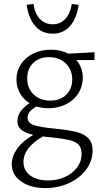

<svg xmlns="http://www.w3.org/2000/svg" viewBox="-20 -672 529 981"><path d="M116 -647 151 -652Q158 -602 184 -575Q210 -548 249 -548Q288 -548 313.5 -575Q339 -602 347 -652L382 -647Q371 -576 337 -538Q303 -500 249 -500Q195 -500 161 -538Q127 -576 116 -647ZM463 -365H370Q403 -327 403 -275Q403 -231 380.5 -195.5Q358 -160 318 -139.5Q278 -119 228 -119Q195 -119 166 -128Q144 -115 132.5 -101.5Q121 -88 121 -71Q121 -44 152.5 -33Q184 -22 267 -14Q334 -7 371.5 2.5Q409 12 431 34Q453 56 453 97Q453 150 420.5 194Q388 238 332.5 263.5Q277 289 212 289Q137 289 88.5 255.5Q40 222 40 167Q40 127 67.5 88Q95 49 150 17Q111 8 90 -8Q69 -24 69 -52Q69 -80 84.5 -102Q100 -124 131 -145Q100 -164 82 -195.5Q64 -227 64 -265Q64 -309 87 -344Q110 -379 150 -398.5Q190 -418 240 -418Q291 -418 329 -398L463 -405ZM349 -266Q349 -316 316 -348Q283 -380 230 -380Q180 -380 149.5 -350Q119 -320 119 -271Q119 -221 152 -189.5Q185 -158 237 -158Q288 -158 318.5 -188Q349 -218 349 -266ZM236 29Q210 27 200 25Q100 82 100 155Q100 199 134.5 224.5Q169 250 226 250Q273 250 312.5 232Q352 214 374.5 183Q397 152 397 115Q397 83 380.5 66.5Q364 50 332.5 43Q301 36 236 29Z"/></svg>

Font: Isabella Sans
Style: Regular
Weight: 400
Designer: Original fonts by Christian Thalmann (Catharsis Fonts), Modifications by Cristiano Sobral
Version: Version 0.002;July 12, 2020;FontCreator 13.0.0.2655 64-bit; 